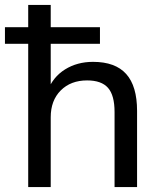

<svg xmlns="http://www.w3.org/2000/svg" viewBox="-38 -756 647 776"><path d="M76 0V-579H-18V-646H76V-736H167V-646H366V-579H167V-388H154Q176 -445 225 -475.5Q274 -506 338 -506Q428 -506 472 -457Q516 -408 516 -308V0H425V-303Q425 -371 398.5 -401Q372 -431 314 -431Q248 -431 207.5 -390.5Q167 -350 167 -282V0Z"/></svg>

Font: Mulish ExtraLight Medium
Style: Regular
Weight: 500
Version: Version 3.603